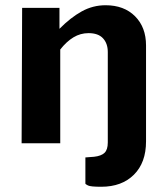

<svg xmlns="http://www.w3.org/2000/svg" viewBox="-20 -547 640 733"><path d="M366.5 166Q325.5 166 315.8 161Q306 156 306 154V54L339 51.5Q366.5 48.5 379 36.5Q391.5 24.5 391.5 -3V-348.5Q391.5 -381 373.2 -400.8Q355 -420.5 318 -420.5Q287 -420.5 260.5 -404.5Q234 -388.5 210 -358V0H62.5L64.5 -517H207V-437Q249.5 -480 292 -503.5Q334.5 -527 383 -527Q453.5 -527 495.5 -485Q537.5 -443 537.5 -373.5V-7Q537.5 74 491.2 120Q445 166 366.5 166Z"/></svg>

Font: Public Sans
Style: Bold
Weight: 700
Designer: The Public Sans project authors (U.S. Web Design System). Libre Franklin designed by Pablo Impallari and Rodrigo Fuenzal
Version: Version 1.008; ttfautohint (v1.8.1) -l 8 -r 50 -G 200 -x 14 